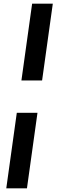

<svg xmlns="http://www.w3.org/2000/svg" viewBox="-20 -766 320 1040"><path d="M96 -330H208L266 -746H154ZM14 254H126L183 -155H71Z"/></svg>

Font: HK Grotesk Black
Style: Italic
Weight: 900
Italic angle: -16°
Designer: Alfredo Marco Pradil
Foundry: Hanken Design Co.
Version: Version 3.001;FEAKit 1.0